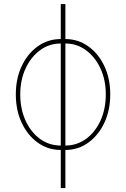

<svg xmlns="http://www.w3.org/2000/svg" viewBox="-20 -748 638 972"><path d="M287.6 11.2Q222.7 11.2 171.1 -25.9Q119.6 -63 89.8 -126.5Q60.1 -189.9 60.1 -270Q60.1 -350.1 89.8 -413.3Q119.6 -476.6 171.1 -513.4Q222.7 -550.3 287.6 -550.3H311Q375.5 -550.3 427 -513.4Q478.5 -476.6 508.3 -413.3Q538.1 -350.1 538.1 -270Q538.1 -189.9 508.3 -126.5Q478.5 -63 427 -25.9Q375.5 11.2 311 11.2ZM287.6 -11.2H311Q369.1 -11.2 415.5 -44.9Q461.9 -78.6 488.8 -137.5Q515.6 -196.3 515.6 -270Q515.6 -343.3 488.5 -401.6Q461.4 -460 415 -493.9Q368.7 -527.8 311 -527.8H287.6Q229.5 -527.8 183.1 -493.9Q136.7 -460 109.6 -401.6Q82.5 -343.3 82.5 -270Q82.5 -196.3 109.4 -137.5Q136.2 -78.6 182.6 -44.9Q229 -11.2 287.6 -11.2ZM287.6 204.1V-727.5H311V204.1Z"/></svg>

Font: Inter 16pt Thin
Style: Regular
Weight: 250
Version: Version 4.001;git-66647c0bb